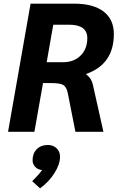

<svg xmlns="http://www.w3.org/2000/svg" viewBox="-20 -720 642 1049"><path d="M147 -700H385Q490 -700 546 -657Q602 -614 602 -534Q602 -369 451 -316V-314Q467 -301 475 -288.5Q483 -276 487 -259L545 0H392L350 -213Q343 -245 326 -255.5Q309 -266 262 -266H215L168 0H24ZM323 -380Q384 -380 420.5 -416.5Q457 -453 457 -512Q457 -585 357 -585H271L235 -380ZM308 136Q308 177 278 225Q248 273 199 309L156 270Q161 264 178.5 246.5Q196 229 210 209Q187 207 172.5 192Q158 177 158 155Q158 118 181 95Q204 72 241 72Q270 72 289 90Q308 108 308 136Z"/></svg>

Font: Sarabun
Style: Bold Italic
Weight: 700
Italic angle: -10°
Designer: Suppakit Chalermlarp | Katatrad Co.,Ltd.
Foundry: Cadson Demak Co.,Ltd.
Version: Version 1.000; ttfautohint (v1.6)